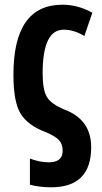

<svg xmlns="http://www.w3.org/2000/svg" viewBox="-20 -575 431 815"><path d="M367 50Q367 -66 256 -109Q197 -133 179 -163.5Q161 -194 161 -264Q161 -449 250 -449Q295 -449 338 -422L372 -521Q311 -555 245 -555Q37 -555 37 -258Q37 -142 67.5 -92.5Q98 -43 172 -15Q217 4 231.5 21Q246 38 246 65Q246 114 187 114Q166 114 145.5 109.5Q125 105 107 98V209Q147 220 197 220Q367 220 367 50Z"/></svg>

Font: Noto Sans UI Condensed
Style: Bold
Weight: 700
Width: 3
Designer: Monotype Design Team
Foundry: Monotype Imaging Inc.
Version: 1.001